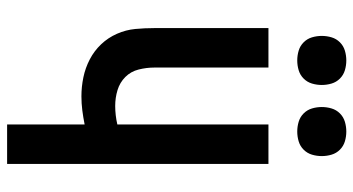

<svg xmlns="http://www.w3.org/2000/svg" viewBox="-247 -747 994 540"><g transform="rotate(90 250.0 -477.0)"><path d="M330 0V-218Q310 -214 290.5 -211.5Q271 -209 251 -209Q224 -209 197.5 -214.5Q171 -220 147 -232.5Q123 -245 104.5 -264.5Q86 -284 75 -309Q64 -334 61.5 -360.5Q59 -387 59 -414V-735H170V-414Q170 -392 175.5 -370Q181 -348 196.5 -332.5Q212 -317 233.5 -310.5Q255 -304 278 -304Q291 -304 304 -305.5Q317 -307 330 -310V-735H441V0ZM350 -816Q336 -816 322.5 -820Q309 -824 299 -834Q289 -844 285 -857.5Q281 -871 281 -885Q281 -899 285 -912.5Q289 -926 299 -936Q309 -946 322.5 -950Q336 -954 350 -954Q364 -954 377.5 -950Q391 -946 401 -936Q411 -926 415 -912.5Q419 -899 419 -885Q419 -871 415 -857.5Q411 -844 401 -834Q391 -824 377.5 -820Q364 -816 350 -816ZM150 -816Q136 -816 122.5 -820Q109 -824 99 -834Q89 -844 85 -857.5Q81 -871 81 -885Q81 -899 85 -912.5Q89 -926 99 -936Q109 -946 122.5 -950Q136 -954 150 -954Q164 -954 177.5 -950Q191 -946 201 -936Q211 -926 215 -912.5Q219 -899 219 -885Q219 -871 215 -857.5Q211 -844 201 -834Q191 -824 177.5 -820Q164 -816 150 -816Z"/></g></svg>

Font: Iosevka SS18
Style: Bold
Weight: 700
Monospace: yes
Designer: Belleve Invis
Foundry: Belleve Invis
Version: Version 25.1.1; ttfautohint (v1.8.4)